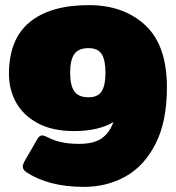

<svg xmlns="http://www.w3.org/2000/svg" viewBox="-20 -715 687 750"><path d="M81 -44Q69 -53 69 -64Q69 -73 78 -89L126 -172Q134 -186 145 -186Q152 -186 168 -178Q215 -153 289 -153Q346 -153 377 -174.5Q408 -196 423 -238Q364 -203 269 -203Q185 -203 128 -233.5Q71 -264 43 -314.5Q15 -365 15 -426Q15 -562 96 -628.5Q177 -695 327 -695Q463 -695 547.5 -616.5Q632 -538 632 -374Q632 -240 587.5 -153Q543 -66 470 -25.5Q397 15 308 15Q168 15 81 -44ZM392 -431Q392 -481 377 -504Q362 -527 326 -527Q287 -527 270.5 -504Q254 -481 254 -431Q254 -381 270.5 -358Q287 -335 326 -335Q362 -335 377 -358Q392 -381 392 -431Z"/></svg>

Font: Mitr
Style: Bold
Weight: 700
Designer: Thanarat Vachiruckul
Foundry: Cadson Demak
Version: Version 1.002